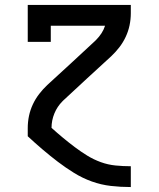

<svg xmlns="http://www.w3.org/2000/svg" viewBox="-20 -550 640 775"><path d="M332 -234 268 -296 364 -385Q365 -386 366 -387Q367 -388 368 -389Q380 -401 389.5 -415.5Q399 -430 404 -446H185V-381H92V-530H508V-497Q508 -472 503 -448Q498 -424 487.5 -401.5Q477 -379 462 -359.5Q447 -340 429 -323ZM507 205Q467 205 427.5 200.5Q388 196 350.5 182.5Q313 169 279 148Q245 127 213.5 103Q182 79 151.5 53Q121 27 92 0V-33Q92 -58 97 -82Q102 -106 112.5 -128.5Q123 -151 138 -170.5Q153 -190 171 -207L268 -296L332 -234L236 -145Q235 -144 234 -143Q233 -142 232 -141Q211 -120 199.5 -92Q188 -64 188 -34Q210 -14 233.5 5.5Q257 25 281.5 43.5Q306 62 332 78Q358 94 387 104.5Q416 115 446.5 118Q477 121 507 121H508V205Z"/></svg>

Font: Iosevka Curly Slab MdEx
Style: Regular
Weight: 500
Width: 7
Monospace: yes
Designer: Belleve Invis
Foundry: Belleve Invis
Version: Version 11.1.0; ttfautohint (v1.8.3)